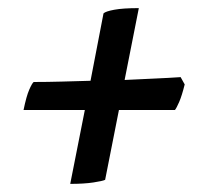

<svg xmlns="http://www.w3.org/2000/svg" viewBox="-20 -510 502 473"><path d="M153 -57 189 -239H38Q45 -273 52 -289Q59 -305 63 -308Q96 -308 131.5 -309Q167 -310 203 -311L235 -477Q240 -482 261.5 -486Q283 -490 322 -490L287 -313Q326 -315 361 -316.5Q396 -318 425 -320L435 -302Q428 -274 421.5 -259Q415 -244 411 -239H273L239 -67Q233 -64 210 -60.5Q187 -57 153 -57Z"/></svg>

Font: Texturina 72pt 72pt Black
Style: Italic
Weight: 900
Italic angle: -11°
Designer: Guillermo Torres Carreño
Foundry: Omnibus-Type
Version: Version 1.002; ttfautohint (v1.8.3)